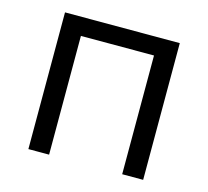

<svg xmlns="http://www.w3.org/2000/svg" viewBox="-83 -631 787 726"><g transform="rotate(15 310.5 -267.5)"><path d="M453.1 -464.8H167V0H85.9V-535.2H535.2V0H453.1Z"/></g></svg>

Font: OpenSansEmoji
Style: Regular
Weight: 400
Foundry: MorbZ
Version: Version 1.000;PS 001.000;hotconv 1.0.70;makeotf.lib2.5.58329